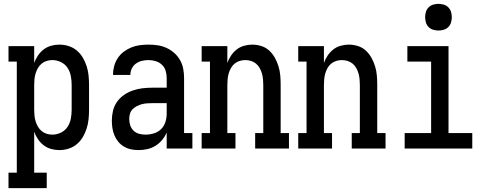

<svg xmlns="http://www.w3.org/2000/svg" viewBox="-20 -769 2540 994"><path d="M24 205V125H67V-450H24V-530H157V-443Q164 -463 176.5 -481.5Q189 -500 206 -513Q223 -526 244 -532Q265 -538 287 -538Q312 -538 335.5 -530.5Q359 -523 377.5 -507.5Q396 -492 408.5 -471Q421 -450 428.5 -426.5Q436 -403 438.5 -378.5Q441 -354 441 -330V-200Q441 -176 438.5 -151.5Q436 -127 428.5 -103.5Q421 -80 408.5 -59Q396 -38 377.5 -22.5Q359 -7 335.5 0.5Q312 8 287 8Q265 8 244 2Q223 -4 206 -17Q189 -30 176.5 -48.5Q164 -67 157 -87V125H222V205ZM251 -72Q274 -72 295.5 -82.5Q317 -93 329.5 -112Q342 -131 346.5 -154Q351 -177 351 -200V-330Q351 -353 346.5 -376Q342 -399 329.5 -418Q317 -437 295.5 -447.5Q274 -458 251 -458Q236 -458 221.5 -453.5Q207 -449 195.5 -439.5Q184 -430 176.5 -417Q169 -404 164.5 -389.5Q160 -375 158.5 -360Q157 -345 157 -330V-200Q157 -185 158.5 -170Q160 -155 164.5 -140.5Q169 -126 176.5 -113Q184 -100 195.5 -90.5Q207 -81 221.5 -76.5Q236 -72 251 -72Z M697 8Q677 8 658 4Q639 0 622 -10Q605 -20 592.5 -35Q580 -50 572.5 -68Q565 -86 562 -105.5Q559 -125 559 -145Q559 -170 565 -195.5Q571 -221 586 -242Q601 -263 622 -277.5Q643 -292 667.5 -300.5Q692 -309 717.5 -312Q743 -315 768 -315H843V-365Q843 -384 837.5 -402.5Q832 -421 818 -434Q804 -447 785.5 -452.5Q767 -458 749 -458Q731 -458 714.5 -454Q698 -450 684 -440Q670 -430 662.5 -414.5Q655 -399 655 -381Q655 -381 655 -381Q655 -381 655 -381H565Q565 -381 565 -381.5Q565 -382 565 -382Q565 -404 571 -426.5Q577 -449 589.5 -468Q602 -487 620.5 -501Q639 -515 660 -523.5Q681 -532 703.5 -535Q726 -538 749 -538Q773 -538 796.5 -534.5Q820 -531 842 -521Q864 -511 882 -495Q900 -479 912 -458Q924 -437 928.5 -413Q933 -389 933 -365V-80H976V0H843V-83Q834 -62 819 -44Q804 -26 784.5 -14Q765 -2 742.5 3Q720 8 697 8ZM733 -72Q755 -72 776.5 -78.5Q798 -85 813.5 -100Q829 -115 836 -136.5Q843 -158 843 -180V-235H768Q755 -235 741 -234Q727 -233 714 -229.5Q701 -226 688.5 -219.5Q676 -213 666.5 -203.5Q657 -194 653 -180.5Q649 -167 649 -154Q649 -137 654 -121Q659 -105 671 -93Q683 -81 699.5 -76.5Q716 -72 733 -72Z M1024 0V-80H1067V-450H1024V-530H1157V-443Q1164 -463 1176 -481Q1188 -499 1205 -512.5Q1222 -526 1243.5 -532Q1265 -538 1286 -538Q1310 -538 1333.5 -530.5Q1357 -523 1374.5 -506.5Q1392 -490 1403.5 -469Q1415 -448 1422 -425Q1429 -402 1431 -378Q1433 -354 1433 -330V-80H1476V0H1301V-80H1343V-330Q1343 -345 1341.5 -360Q1340 -375 1336 -389Q1332 -403 1324.5 -416.5Q1317 -430 1305.5 -439.5Q1294 -449 1279.5 -453.5Q1265 -458 1250 -458Q1235 -458 1220.5 -453.5Q1206 -449 1194.5 -439.5Q1183 -430 1175.5 -416.5Q1168 -403 1164 -389Q1160 -375 1158.5 -360Q1157 -345 1157 -330V-80H1199V0Z M1524 0V-80H1567V-450H1524V-530H1657V-443Q1664 -463 1676 -481Q1688 -499 1705 -512.5Q1722 -526 1743.5 -532Q1765 -538 1786 -538Q1810 -538 1833.5 -530.5Q1857 -523 1874.5 -506.5Q1892 -490 1903.5 -469Q1915 -448 1922 -425Q1929 -402 1931 -378Q1933 -354 1933 -330V-80H1976V0H1801V-80H1843V-330Q1843 -345 1841.5 -360Q1840 -375 1836 -389Q1832 -403 1824.5 -416.5Q1817 -430 1805.5 -439.5Q1794 -449 1779.5 -453.5Q1765 -458 1750 -458Q1735 -458 1720.5 -453.5Q1706 -449 1694.5 -439.5Q1683 -430 1675.5 -416.5Q1668 -403 1664 -389Q1660 -375 1658.5 -360Q1657 -345 1657 -330V-80H1699V0Z M2075 0V-80H2212V-450H2089V-530H2302V-80H2425V0ZM2250 -611Q2236 -611 2222.5 -615Q2209 -619 2199 -629Q2189 -639 2185 -652.5Q2181 -666 2181 -680Q2181 -694 2185 -707.5Q2189 -721 2199 -731Q2209 -741 2222.5 -745Q2236 -749 2250 -749Q2264 -749 2277.5 -745Q2291 -741 2301 -731Q2311 -721 2315 -707.5Q2319 -694 2319 -680Q2319 -666 2315 -652.5Q2311 -639 2301 -629Q2291 -619 2277.5 -615Q2264 -611 2250 -611Z"/></svg>

Font: Iosevka Slab Medium
Style: Regular
Weight: 500
Monospace: yes
Designer: Belleve Invis
Foundry: Belleve Invis
Version: Version 11.1.1; ttfautohint (v1.8.3)